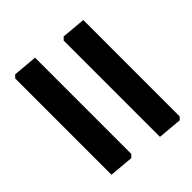

<svg xmlns="http://www.w3.org/2000/svg" viewBox="-55 -554 588 588"><g transform="rotate(45 239.0 -260.0)"><path d="M464 -397 473 -389 466 -310H49L40 -319L47 -397ZM441 -211 450 -202 443 -123H26L17 -132L24 -211Z"/></g></svg>

Font: Alegreya Sans
Style: Bold Italic
Weight: 700
Italic angle: -7°
Designer: Juan Pablo del Peral
Foundry: Huerta Tipografica
Version: Version 2.007